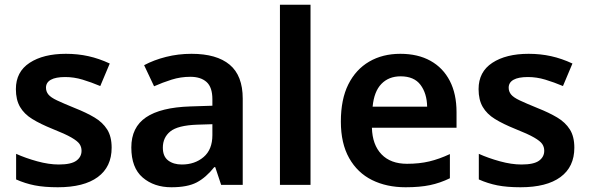

<svg xmlns="http://www.w3.org/2000/svg" viewBox="-20 -780 2483 810"><path d="M451 -157Q451 -76 392.5 -33Q334 10 224 10Q167 10 126.5 2Q86 -6 48 -23V-131Q88 -113 137 -99.5Q186 -86 228 -86Q280 -86 302 -102Q324 -118 324 -144Q324 -160 315.5 -172.5Q307 -185 281 -200Q255 -215 202 -236Q150 -257 116 -278Q82 -299 64.5 -329Q47 -359 47 -404Q47 -477 105 -515Q163 -553 258 -553Q308 -553 353 -543Q398 -533 443 -512L403 -417Q365 -433 328.5 -444Q292 -455 255 -455Q215 -455 194.5 -443.5Q174 -432 174 -410Q174 -394 184 -381.5Q194 -369 220.5 -356.5Q247 -344 296 -324Q344 -305 378.5 -284.5Q413 -264 432 -234Q451 -204 451 -157Z M788 -553Q894 -553 949 -507Q1004 -461 1004 -364V0H913L888 -75H884Q849 -31 810 -10.5Q771 10 703 10Q630 10 582 -31Q534 -72 534 -158Q534 -243 596 -285Q658 -327 783 -331L876 -334V-361Q876 -412 851.5 -434Q827 -456 783 -456Q742 -456 704 -444Q666 -432 630 -416L588 -505Q629 -527 680.5 -540Q732 -553 788 -553ZM811 -254Q730 -251 698.5 -225.5Q667 -200 667 -157Q667 -120 689.5 -103Q712 -86 747 -86Q802 -86 839 -117.5Q876 -149 876 -210V-256Z M1290 0H1161V-760H1290Z M1669 -553Q1743 -553 1796 -523.5Q1849 -494 1877.5 -439Q1906 -384 1906 -307V-241H1549Q1551 -169 1589.5 -129Q1628 -89 1697 -89Q1749 -89 1791 -99Q1833 -109 1878 -130V-28Q1837 -8 1794 1Q1751 10 1691 10Q1611 10 1549.5 -20.5Q1488 -51 1453 -113Q1418 -175 1418 -267Q1418 -361 1449.5 -424Q1481 -487 1537.5 -520Q1594 -553 1669 -553ZM1670 -458Q1620 -458 1589 -426Q1558 -394 1552 -330H1782Q1781 -386 1754 -422Q1727 -458 1670 -458Z M2403 -157Q2403 -76 2344.5 -33Q2286 10 2176 10Q2119 10 2078.5 2Q2038 -6 2000 -23V-131Q2040 -113 2089 -99.5Q2138 -86 2180 -86Q2232 -86 2254 -102Q2276 -118 2276 -144Q2276 -160 2267.5 -172.5Q2259 -185 2233 -200Q2207 -215 2154 -236Q2102 -257 2068 -278Q2034 -299 2016.5 -329Q1999 -359 1999 -404Q1999 -477 2057 -515Q2115 -553 2210 -553Q2260 -553 2305 -543Q2350 -533 2395 -512L2355 -417Q2317 -433 2280.5 -444Q2244 -455 2207 -455Q2167 -455 2146.5 -443.5Q2126 -432 2126 -410Q2126 -394 2136 -381.5Q2146 -369 2172.5 -356.5Q2199 -344 2248 -324Q2296 -305 2330.5 -284.5Q2365 -264 2384 -234Q2403 -204 2403 -157Z"/></svg>

Font: Noto Sans NKo Unjoined SemiBold
Style: Regular
Weight: 600
Designer: Monotype Design Team
Foundry: Monotype Imaging Inc.
Version: Version 2.004